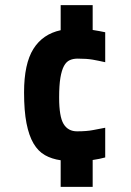

<svg xmlns="http://www.w3.org/2000/svg" viewBox="-20 -620 510 750"><path d="M217 110V6Q182 1 155.5 -14Q129 -29 111 -59.5Q93 -90 83.5 -138.5Q74 -187 74 -259Q74 -371 110.5 -429Q147 -487 217 -502V-600H342V-503Q356 -501 368.5 -498.5Q381 -496 391 -494V-377Q377 -380 365.5 -382.5Q354 -385 342 -387Q330 -389 316 -390Q302 -391 283 -391Q266 -391 252.5 -385Q239 -379 230 -362.5Q221 -346 216 -316.5Q211 -287 211 -239Q211 -164 228.5 -135.5Q246 -107 281 -107Q319 -107 344 -112Q369 -117 391 -121V-5Q380 -2 368 0.5Q356 3 342 5V110Z"/></svg>

Font: Share
Style: Bold
Weight: 700
Designer: Ralph du Carrois
Version: Version 1.002